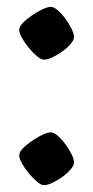

<svg xmlns="http://www.w3.org/2000/svg" viewBox="-20 -533 272 560"><path d="M108 7Q100 7 88 -3Q76 -13 64 -27.5Q52 -42 44 -56.5Q36 -71 36 -80Q36 -89 46.5 -100Q57 -111 73 -122Q89 -133 104 -140Q119 -147 128 -147Q137 -147 148.5 -137Q160 -127 171 -112Q182 -97 189 -82.5Q196 -68 196 -59Q196 -51 186.5 -39.5Q177 -28 162.5 -17.5Q148 -7 133.5 0Q119 7 108 7ZM108 -359Q100 -359 88 -369Q76 -379 64 -393.5Q52 -408 44 -422.5Q36 -437 36 -446Q36 -455 46.5 -466Q57 -477 73 -488Q89 -499 104 -506Q119 -513 128 -513Q137 -513 148.5 -503Q160 -493 171 -478Q182 -463 189 -448.5Q196 -434 196 -425Q196 -417 186.5 -405.5Q177 -394 162.5 -383.5Q148 -373 133.5 -366Q119 -359 108 -359Z"/></svg>

Font: Texturina Medium 12pt Medium
Style: Regular
Weight: 500
Version: Version 1.002